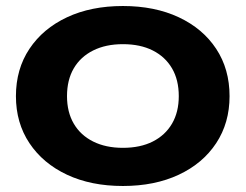

<svg xmlns="http://www.w3.org/2000/svg" viewBox="-20 -604 818 639"><path d="M389 15Q283 15 203 -22.5Q123 -60 78 -127.5Q33 -195 33 -284Q33 -374 78 -441.5Q123 -509 203 -546.5Q283 -584 389 -584Q495 -584 575 -546.5Q655 -509 699.5 -441.5Q744 -374 744 -284Q744 -195 699.5 -127.5Q655 -60 575 -22.5Q495 15 389 15ZM389 -112Q447 -112 488.5 -133Q530 -154 552.5 -192.5Q575 -231 575 -284Q575 -338 552.5 -376.5Q530 -415 488.5 -436Q447 -457 389 -457Q332 -457 290 -436Q248 -415 225.5 -376.5Q203 -338 203 -284Q203 -231 225.5 -192.5Q248 -154 290 -133Q332 -112 389 -112Z"/></svg>

Font: Unbounded Medium
Style: Regular
Weight: 500
Designer: Luke Prowse, Jean-Baptiste Morizot, Fátima Lázaro, Florian Runge
Foundry: NaN
Version: Version 1.700